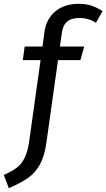

<svg xmlns="http://www.w3.org/2000/svg" viewBox="-83 -770 556 1003"><path d="M240 -597 230 -527H357L337 -456H220L160 -29Q150 44 126.5 87.5Q103 131 65.5 158Q28 185 -37 213L-63 144Q-21 125 3.5 107Q28 89 44.5 57Q61 25 69 -29L129 -456H36L46 -527H139L149 -602Q158 -670 205.5 -710Q253 -750 329 -750Q365 -750 393 -741Q421 -732 453 -712L418 -651Q381 -676 332 -676Q289 -676 267 -656.5Q245 -637 240 -597Z"/></svg>

Font: FiraGO
Style: Italic
Weight: 400
Italic angle: -8°
Designer: bBox Type GmbH
Foundry: bBox Type GmbH
Version: Version 1.001